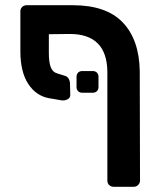

<svg xmlns="http://www.w3.org/2000/svg" viewBox="-20 -591 622 735"><path d="M167 -388Q167 -354 174 -334.5Q181 -315 199 -310L231 -300Q239 -297 243.5 -288.5Q248 -280 248 -269L249 -227Q249 -216 238 -210.5Q227 -205 215 -207L168 -215Q118 -224 88 -270Q58 -316 58 -395V-547Q58 -558 65 -564.5Q72 -571 82 -571H259Q387 -571 450 -505Q513 -439 515 -319L516 100Q516 110 509 117Q502 124 492 124H415Q405 124 398 117.5Q391 111 391 100V-317Q389 -461 247 -461L167 -460ZM295 -236Q285 -236 279 -242Q273 -248 273 -258V-297Q273 -307 279 -313Q285 -319 295 -319H335Q345 -319 351 -313Q357 -307 357 -297V-258Q357 -248 351 -242Q345 -236 335 -236Z"/></svg>

Font: Rubik AZ
Style: Regular
Weight: 500
Designer: Hubert and Fischer
Foundry: Hubert & Fischer
Version: Version 2.000